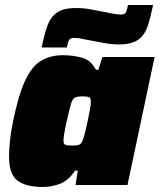

<svg xmlns="http://www.w3.org/2000/svg" viewBox="-20 -737 636 765"><path d="M151 8Q83 8 49.5 -17.5Q16 -43 16 -113Q16 -140 19.5 -175Q23 -210 32 -253Q53 -357 79.5 -414.5Q106 -472 143 -494.5Q180 -517 230 -517Q271 -517 307 -507Q343 -497 362 -459H372L388 -510H596L488 0H281L290 -57H279Q252 -17 218.5 -4.5Q185 8 151 8ZM268 -157Q289 -157 297 -161Q305 -165 311 -182Q315 -193 320 -213.5Q325 -234 330 -257.5Q335 -281 338.5 -301.5Q342 -322 342 -331Q342 -346 335.5 -349.5Q329 -353 309 -353Q289 -353 279 -348.5Q269 -344 263 -323.5Q257 -303 246 -255Q233 -197 233 -177Q233 -163 241 -160Q249 -157 268 -157ZM146 -548Q156 -597 168 -632Q180 -667 205.5 -686Q231 -705 283 -705Q313 -705 342.5 -699.5Q372 -694 397 -689Q417 -685 433 -682Q449 -679 460 -679Q477 -679 481.5 -687.5Q486 -696 490 -717H590Q580 -669 568.5 -633.5Q557 -598 531 -579Q505 -560 453 -560Q423 -560 393.5 -566Q364 -572 339 -576Q320 -580 303.5 -583Q287 -586 276 -586Q260 -586 255 -577Q250 -568 246 -548Z"/></svg>

Font: Saira Black
Style: Italic
Weight: 900
Italic angle: -12°
Designer: Hector Gatti with collaboration of the Omnibus-Type team
Foundry: Omnibus-Type
Version: Version 1.100; ttfautohint (v1.8.3)